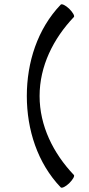

<svg xmlns="http://www.w3.org/2000/svg" viewBox="-20 -851 416 902"><path d="M265 -829C156 -715 106 -558 106 -400C106 -242 156 -85 265 29C270 35 288 26 305 10C322 -7 332 -24 327 -29C230 -131 166 -260 166 -400C166 -540 230 -669 327 -771C332 -776 322 -793 305 -810C288 -826 270 -835 265 -829Z"/></svg>

Font: Nupuram Expanded Light
Style: Regular
Weight: 300
Width: 7
Designer: Santhosh Thottingal (santhosh.thottingal@gmail.com)
Foundry: SMC
Version: Version 1.000